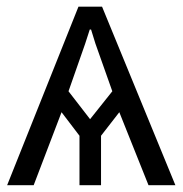

<svg xmlns="http://www.w3.org/2000/svg" viewBox="-20 -545 539 565"><path d="M1 0 210.9 -525.4H280.3L496.1 0H417L331.1 -214.8L277.3 -145.5V0H213.9V-145.5L161.1 -214.8L79.1 0ZM181.6 -276.4 245.1 -194.3 310.5 -276.4 260.7 -417 248 -458H244.1L230.5 -416Z"/></svg>

Font: Gothic A1
Style: Regular
Weight: 400
Designer: HanYang I&C Co.,Ltd.
Foundry: HanYang I&C Co.,Ltd.
Version: Version 2.50